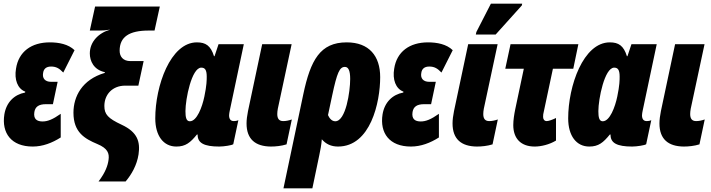

<svg xmlns="http://www.w3.org/2000/svg" viewBox="-20 -796 3913 1056"><path d="M160 10C215 10 267 -10 314 -40V-170C270 -139 242 -128 214 -128C183 -128 163 -141 169 -180C174 -209 193 -223 233 -223H271L297 -346H261C227 -346 212 -366 217 -394C220 -418 235 -430 261 -430C289 -430 306 -420 328 -397L390 -520C356 -553 304 -563 254 -563C153 -563 82 -512 68 -418C58 -359 76 -308 119 -292L118 -287C59 -276 15 -234 4 -167C-12 -64 42 10 160 10Z M522 202H671C704 163 733 112 742 53C752 -16 737 -69 649 -110C574 -145 554 -167 554 -213C554 -276 598 -325 669 -325H741L770 -460H697C657 -460 638 -485 638 -517C638 -593 690 -628 798 -628H830L859 -760H503L474 -628H524C544 -628 562 -629 586 -633C522 -615 474 -566 474 -502C474 -461 495 -412 557 -399L556 -395C431 -358 384 -265 384 -176C384 -68 446 -33 515 -4C573 20 582 48 577 83C573 114 560 152 522 202Z M950 10C1001 10 1027 -12 1063 -56H1067C1066 -9 1103 10 1186 10C1211 10 1257 3 1263 -3L1291 -135C1283 -131 1272 -130 1266 -130C1248 -130 1240 -142 1240 -162C1240 -169 1242 -179 1244 -189L1321 -553H1182L1160 -487H1157C1139 -545 1111 -563 1063 -563C917 -563 834 -323 834 -145C834 -49 879 10 950 10ZM1024 -129C1004 -129 1000 -152 1000 -185C1000 -251 1034 -424 1087 -424C1107 -424 1117 -412 1117 -375C1117 -356 1117 -327 1104 -265C1092 -207 1063 -129 1024 -129Z M1469 10C1496 10 1527 7 1556 -2L1585 -139C1568 -133 1552 -130 1538 -130C1515 -130 1505 -143 1505 -169C1505 -177 1506 -187 1508 -198L1584 -553H1422L1344 -185C1339 -160 1336 -137 1336 -117C1336 -30 1385 9 1469 10Z M1648 -277 1539 240H1698L1736 58C1741 35 1748 0 1750 -30C1772 -4 1801 10 1839 10C2018 10 2071 -233 2071 -372C2071 -488 2010 -563 1887 -563C1741 -563 1688 -466 1648 -277ZM1824 -129C1804 -129 1791 -147 1784 -163L1807 -271C1834 -398 1848 -428 1877 -428C1895 -428 1906 -410 1906 -362C1906 -292 1882 -129 1824 -129Z M2240 10C2295 10 2347 -10 2394 -40V-170C2350 -139 2322 -128 2294 -128C2263 -128 2243 -141 2249 -180C2254 -209 2273 -223 2313 -223H2351L2377 -346H2341C2307 -346 2292 -366 2297 -394C2300 -418 2315 -430 2341 -430C2369 -430 2386 -420 2408 -397L2470 -520C2436 -553 2384 -563 2334 -563C2233 -563 2162 -512 2148 -418C2138 -359 2156 -308 2199 -292L2198 -287C2139 -276 2095 -234 2084 -167C2068 -64 2122 10 2240 10Z M2597 -606H2706L2850 -766L2852 -776H2680L2600 -620ZM2602 10C2629 10 2660 7 2689 -2L2718 -139C2701 -133 2685 -130 2671 -130C2648 -130 2638 -143 2638 -169C2638 -177 2639 -187 2641 -198L2717 -553H2555L2477 -185C2472 -160 2469 -137 2469 -117C2469 -30 2518 9 2602 10Z M2921 10C2956 10 3002 -1 3038 -23V-147C3022 -139 2999 -130 2987 -130C2974 -130 2967 -140 2967 -153C2967 -164 2968 -171 2970 -178L3021 -418H3133L3161 -553H2788L2759 -418H2861L2814 -196C2808 -167 2803 -135 2803 -108C2803 -34 2845 10 2921 10Z M3221 10C3272 10 3298 -12 3334 -56H3338C3337 -9 3374 10 3457 10C3482 10 3528 3 3534 -3L3562 -135C3554 -131 3543 -130 3537 -130C3519 -130 3511 -142 3511 -162C3511 -169 3513 -179 3515 -189L3592 -553H3453L3431 -487H3428C3410 -545 3382 -563 3334 -563C3188 -563 3105 -323 3105 -145C3105 -49 3150 10 3221 10ZM3295 -129C3275 -129 3271 -152 3271 -185C3271 -251 3305 -424 3358 -424C3378 -424 3388 -412 3388 -375C3388 -356 3388 -327 3375 -265C3363 -207 3334 -129 3295 -129Z M3740 10C3767 10 3798 7 3827 -2L3856 -139C3839 -133 3823 -130 3809 -130C3786 -130 3776 -143 3776 -169C3776 -177 3777 -187 3779 -198L3855 -553H3693L3615 -185C3610 -160 3607 -137 3607 -117C3607 -30 3656 9 3740 10Z"/></svg>

Font: Noto Sans ExtraCondensed Black
Style: Italic
Weight: 900
Width: 2
Italic angle: -12°
Designer: Monotype Design Team
Foundry: Monotype Imaging Inc.
Version: Version 2.013